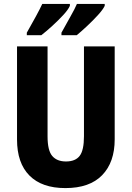

<svg xmlns="http://www.w3.org/2000/svg" viewBox="-20 -951 672 981"><path d="M566 -239Q566 -122 502 -56Q438 10 314 10Q194 10 130.5 -54Q67 -118 67 -238V-714H223V-254Q223 -182 247 -154Q271 -126 317 -126Q365 -126 387 -154.5Q409 -183 409 -255V-714H566ZM515 -921Q506 -902 480.5 -874Q455 -846 425 -818Q395 -790 372 -771H294V-784Q318 -828 340.5 -867.5Q363 -907 373 -931H515ZM337 -921Q328 -901 303 -874Q278 -847 248 -819.5Q218 -792 191 -771H117V-784Q142 -828 163.5 -867.5Q185 -907 196 -931H337Z"/></svg>

Font: Noto Sans Tamil Condensed ExtraBold
Style: Regular
Weight: 800
Width: 3
Designer: Jelle Bosma - Monotype Design Team
Foundry: Monotype Imaging Inc.
Version: Version 2.004; ttfautohint (v1.8.4.7-5d5b)